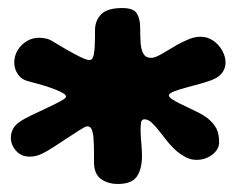

<svg xmlns="http://www.w3.org/2000/svg" viewBox="-20 -666 598 478"><path d="M273.5 -208Q248.5 -208 231.2 -220.5Q214 -233 214 -262.5Q214 -272.5 214 -282.5Q214 -292.5 213.8 -301.2Q213.5 -310 213 -317.5Q212.5 -325 212 -330Q210 -341.5 206.8 -346.5Q203.5 -351.5 197 -351.5Q193 -351.5 179.8 -343.2Q166.5 -335 149 -323.2Q131.5 -311.5 114.8 -300.8Q98 -290 87 -284.5Q70.5 -276 54.5 -276Q32.5 -276 19.8 -290.8Q7 -305.5 7 -323.5Q7 -334 12 -344.2Q17 -354.5 28 -362Q38.5 -369.5 57.8 -378.8Q77 -388 96.8 -397.2Q116.5 -406.5 130.5 -414Q144.5 -421.5 144.5 -425.5Q144.5 -429.5 137.5 -433.8Q130.5 -438 118 -443Q105.5 -448 89 -453Q72.5 -458 53 -463Q34.5 -467 25 -480.5Q15.5 -494 15.5 -510Q15.5 -527 24 -541Q32.5 -555 46.5 -563.5Q60.5 -572 77 -572Q84.5 -572 94 -570.2Q103.5 -568.5 114.5 -561Q127.5 -553 145.8 -542.5Q164 -532 180 -524.2Q196 -516.5 202.5 -516.5Q208.5 -516.5 211.2 -522.8Q214 -529 215 -540.5Q215.5 -545.5 215.8 -551.2Q216 -557 216.2 -563.2Q216.5 -569.5 216.5 -576.2Q216.5 -583 216.5 -590.5Q216.5 -614.5 231.8 -630.2Q247 -646 284.5 -646Q312 -646 320.5 -632.8Q329 -619.5 329 -597Q329 -589.5 329.2 -581.5Q329.5 -573.5 329.8 -565.5Q330 -557.5 331 -551Q333 -538 338.5 -530Q344 -522 356.5 -522Q363.5 -522 373.2 -526.8Q383 -531.5 395 -539Q407 -546.5 421.2 -554.5Q435.5 -562.5 451.5 -569Q465.5 -574.5 479.5 -574.5Q496.5 -574.5 510.5 -565Q524.5 -555.5 533 -540.5Q541.5 -525.5 541.5 -510Q541.5 -498 534.8 -487.2Q528 -476.5 514.5 -470Q504.5 -465 485.5 -459.5Q466.5 -454 447.2 -449Q428 -444 414.2 -438.8Q400.5 -433.5 400.5 -428.5Q400.5 -424.5 408.2 -419.2Q416 -414 428 -408Q440 -402 453 -396Q466 -390 477.8 -383.8Q489.5 -377.5 497 -371.5Q512 -359 518.8 -346Q525.5 -333 525.5 -312Q525.5 -294 508.5 -281Q491.5 -268 469 -268Q455.5 -268 443.2 -274.2Q431 -280.5 422 -288Q409.5 -298.5 398.2 -312.2Q387 -326 377 -339Q367 -352 357.8 -360.5Q348.5 -369 340 -369Q332.5 -369 331.2 -361.2Q330 -353.5 330 -340Q330 -334.5 330.5 -326.8Q331 -319 331.8 -310.2Q332.5 -301.5 333 -293.5Q333.5 -285.5 333.5 -279Q333.5 -244.5 320.5 -226.2Q307.5 -208 273.5 -208Z"/></svg>

Font: Gluten ExtraBold
Style: Regular
Weight: 800
Designer: Tyler Finck
Foundry: Etcetera Type Company
Version: Version 1.300